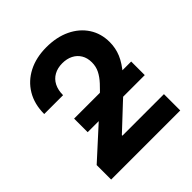

<svg xmlns="http://www.w3.org/2000/svg" viewBox="-199 -877 1016 1016"><g transform="rotate(-45 309.5 -369.0)"><path d="M53.2 0V-108.4L314 -345.7Q346.7 -376.5 370.4 -402.1Q394 -427.7 407 -453.6Q419.9 -479.5 419.9 -510.3Q419.9 -543.9 405.3 -568.1Q390.6 -592.3 365 -605.2Q339.4 -618.2 305.2 -618.2Q270 -618.2 243.7 -603.5Q217.3 -588.9 203.1 -561.3Q189 -533.7 189 -495.6H47.9Q47.9 -569.3 80.3 -623.8Q112.8 -678.2 170.9 -708Q229 -737.8 306.2 -737.8Q382.3 -737.8 440.2 -710.2Q498 -682.6 530.3 -633.3Q562.5 -584 562.5 -519.5Q562.5 -475.1 545.7 -434.8Q528.8 -394.5 489.7 -348.9Q450.7 -303.2 383.8 -242.7L259.3 -126V-122.1H570.3V0ZM142.6 -265.1V-366.7H569.8V-265.1Z"/></g></svg>

Font: Inter 20pt
Style: Bold
Weight: 700
Version: Version 4.001;git-66647c0bb